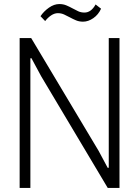

<svg xmlns="http://www.w3.org/2000/svg" viewBox="-20 -928 687 948"><path d="M180 -848Q196 -872 221.5 -890Q247 -908 273 -908Q292 -908 307.5 -901.5Q323 -895 337.5 -887Q352 -879 366 -872.5Q380 -866 397 -866Q430 -866 452 -906L479 -885Q466 -856 441 -838.5Q416 -821 390 -821Q371 -821 355.5 -827.5Q340 -834 325.5 -842Q311 -850 296.5 -856.5Q282 -863 266 -863Q249 -863 232.5 -852Q216 -841 203 -824ZM77 -740H134L467 -183L512 -99L517 -100V-740H570V0H512L183 -552L135 -641L130 -640V0H77Z"/></svg>

Font: Encode Sans Compressed
Style: Light
Weight: 300
Designer: Pablo Impallari, Andres Torresi
Foundry: Pablo Impallari, Andres Torresi
Version: Version 1.000; ttfautohint (v1.00) -l 8 -r 50 -G 200 -x 14 -